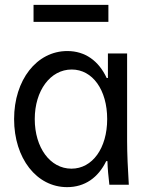

<svg xmlns="http://www.w3.org/2000/svg" viewBox="-20 -760 620 790"><path d="M417 -97H422C423 -65 426 -34 430 0H510C506 -63 503 -129 503 -180V-540H424V-439H419C386 -510 330 -550 257 -550C131 -550 38 -431 38 -270C38 -108 131 10 256 10C329 10 384 -29 417 -97ZM421 -270C421 -150 360 -66 274 -66C186 -66 123 -153 123 -270C123 -387 187 -474 275 -474C361 -474 421 -390 421 -270ZM118 -670H426V-740H118Z"/></svg>

Font: CommitMono-dimboump
Style: Regular
Weight: 400
Monospace: yes
Designer: Eigil Nikolajsen
Foundry: Eigil Nikolajsen
Version: Version 1.143